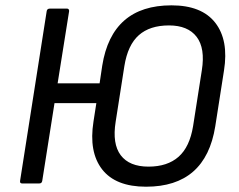

<svg xmlns="http://www.w3.org/2000/svg" viewBox="-20 -687 894 719"><path d="M622.1 -667Q735.4 -667 786.1 -601.8Q836.9 -536.6 818.8 -422.9L786.1 -213.9Q750 12.2 526.9 12.2Q413.1 12.2 362.5 -52.7Q312 -117.7 330.1 -231.9L340.8 -300.8H184.1L138.2 -9.8Q136.7 0 127 0H63Q53.7 0 55.2 -9.8L154.8 -645Q156.2 -654.8 167 -654.8H231Q234.9 -654.8 237.1 -652.1Q239.3 -649.4 238.8 -645L195.8 -375H353L362.8 -440.9Q398.9 -667 622.1 -667ZM735.8 -423.8Q749 -506.3 716.3 -549.1Q683.6 -591.8 612.8 -591.8Q541 -591.8 499.8 -555.2Q458.5 -518.6 445.8 -439.9L413.1 -231Q399.9 -148.4 432.1 -105.7Q464.4 -63 536.1 -63Q606.9 -63 648.7 -99.9Q690.4 -136.7 703.1 -214.8Z"/></svg>

Font: Sofia Sans
Style: Italic
Weight: 400
Italic angle: -9°
Designer: Botio Nikoltchev, Ani Petrova
Foundry: lettersoup
Version: Version 4.100